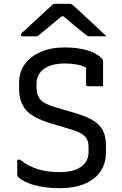

<svg xmlns="http://www.w3.org/2000/svg" viewBox="-20 -966 640 1004"><path d="M319 -718Q387 -718 437 -702.5Q487 -687 511 -662Q519 -654 519 -645V-515H441Q430 -515 430 -526V-613Q387 -634 319 -634Q251 -634 211 -606.5Q171 -579 171 -528V-508Q171 -469 191 -445.5Q211 -422 273 -404L369 -376Q431 -358 467 -336Q503 -314 518.5 -283Q534 -252 534 -206V-168Q534 -83 470.5 -32.5Q407 18 291 18Q218 18 160 2Q102 -14 76 -40Q70 -46 70 -57V-131H85Q130 -96 178.5 -81Q227 -66 295 -66Q366 -66 404.5 -94.5Q443 -123 443 -170V-197Q443 -222 434.5 -238.5Q426 -255 404 -268Q382 -281 339 -293L242 -322Q148 -351 114 -393Q80 -435 80 -497V-535Q80 -589 110 -630.5Q140 -672 194 -695Q248 -718 319 -718ZM259 -946H343Q351 -946 356.5 -942.5Q362 -939 377 -925Q388 -915 415.5 -889.5Q443 -864 476.5 -833Q510 -802 537 -776Q518 -777 496 -776.5Q474 -776 456 -776Q445 -776 440 -777.5Q435 -779 427 -786Q412 -797 382.5 -821.5Q353 -846 311 -881H303Q262 -847 231 -821.5Q200 -796 176 -776H100Q89 -776 89 -783Q89 -787 92.5 -791.5Q96 -796 112 -810Q129 -826 157.5 -852Q186 -878 214 -904Q242 -930 259 -946Z"/></svg>

Font: Recursive Sn Lnr St
Style: Regular
Weight: 400
Version: Version 1.079;hotconv 1.0.112;makeotfexe 2.5.65598; ttfautoh